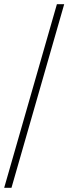

<svg xmlns="http://www.w3.org/2000/svg" viewBox="-20 -780 328 921"><path d="M0 121 253 -760H288L35 121Z"/></svg>

Font: Noto Serif Khmer ExtraLight
Style: Regular
Weight: 250
Version: Version 2.003